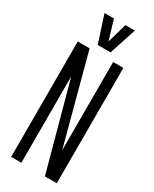

<svg xmlns="http://www.w3.org/2000/svg" viewBox="-229 -954 807 1009"><g transform="rotate(30 174.5 -450.0)"><path d="M36 0V-700H108L251 -164V-700H313V0H241L98 -524V0ZM267 -900 214 -737H136L83 -900H140L176 -781L210 -900Z"/></g></svg>

Font: Georama ExtraCondensed
Style: Regular
Weight: 400
Width: 2
Designer: Jean-Baptiste Levee
Foundry: Production Type
Version: Version 1.000